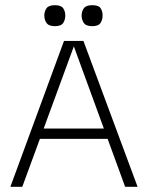

<svg xmlns="http://www.w3.org/2000/svg" viewBox="-20 -721 569 741"><path d="M20 0 227 -563H302L511 0H463L265 -542L66 0ZM121 -185 130 -225H400L408 -185ZM192 -620Q168 -620 159.5 -632.5Q151 -645 151 -661Q151 -677 159.5 -689Q168 -701 192 -701Q216 -701 224 -689Q232 -677 232 -661Q232 -645 224 -632.5Q216 -620 192 -620ZM336 -620Q312 -620 303.5 -632.5Q295 -645 295 -661Q295 -677 303.5 -689Q312 -701 336 -701Q361 -701 368.5 -689Q376 -677 376 -661Q376 -645 368 -632.5Q360 -620 336 -620Z"/></svg>

Font: Darker Grotesque Light
Style: Regular
Weight: 400
Version: Version 1.000;gftools[0.9.28]